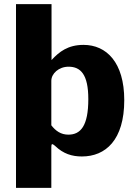

<svg xmlns="http://www.w3.org/2000/svg" viewBox="-20 -743 648 924"><path d="M228 -723H57V161H227V-35C227 -53 231 -53 246 -40C285 -3 326 10 374 10C488 10 578 -69 578 -261C578 -443 492 -527 382 -527C307 -527 265 -494 228 -454ZM227 -140V-354C227 -389 263 -422 310 -422C368 -422 405 -385 405 -266C405 -137 368 -95 309 -95C273 -95 248 -113 227 -140Z"/></svg>

Font: United Sans ExtraBold
Style: Regular
Weight: 800
Designer: Pablo Impallari, Rodrigo Fuenzalida (Modified by Dan O. Williams)
Version: Version 1.000;PS 001.000;hotconv 1.0.88;makeotf.lib2.5.64775